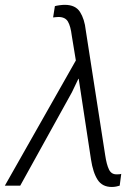

<svg xmlns="http://www.w3.org/2000/svg" viewBox="-37 -761 574 787"><path d="M45.9 0H-17.1L273.9 -513.2L257.3 -614.3Q252.4 -654.3 241.2 -672.9Q230 -691.4 202.6 -691.4Q198.7 -691.4 191.7 -690.7Q184.6 -689.9 180.7 -689.5L188 -735.8Q194.3 -737.8 206.8 -739.5Q219.2 -741.2 228.5 -741.2Q272.5 -741.2 291 -711.9Q309.6 -682.6 314.5 -637.2L394 -126Q399.9 -85.9 409.7 -66.2Q419.4 -46.4 439.9 -46.4Q444.3 -46.4 450.2 -46.6Q456.1 -46.9 460 -48.3L453.6 0Q448.2 2 439 3.7Q429.7 5.4 421.4 5.4Q382.3 5.4 363.3 -23.9Q344.2 -53.2 335.9 -107.9L285.6 -438H284.2L257.8 -382.8Z"/></svg>

Font: Franko
Style: Light Italic
Weight: 300
Designer: Google
Version: Version 1.200310; 2013